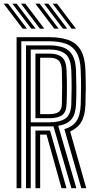

<svg xmlns="http://www.w3.org/2000/svg" viewBox="-44 -997 498 1017"><path d="M43.9 0V-800H218.6Q279.3 -800 320.8 -784.2Q362.2 -768.4 384.2 -730.2Q406.3 -692 408.6 -624.8Q410.4 -574.3 410.4 -531.7Q410.3 -489.1 408.6 -443Q406.5 -385.1 387.4 -352.2Q368.4 -319.2 327.6 -300.5L412.9 0H386.7L296.9 -313.1Q341.1 -325.6 361.3 -356Q381.5 -386.4 383.6 -443.8Q385.2 -488.1 385.3 -531.3Q385.5 -574.4 383.6 -624Q381.6 -684 362 -717.6Q342.4 -751.2 306.3 -764.7Q270.3 -778.3 218.6 -778.3H68.8V0ZM143.7 0V-305.6H190.2Q198.2 -305.6 205.9 -305.7Q213.6 -305.7 221 -305.7L308.1 0H281.9L202.6 -283.9Q199.9 -283.9 197 -283.9Q194 -283.9 191.2 -283.9H168.7V0ZM93.8 0V-756.5H218.6Q262 -756.5 292.6 -745Q323.1 -733.5 340 -704.5Q356.8 -675.4 358.7 -623.1Q360.3 -576.3 360.5 -532.5Q360.7 -488.8 358.7 -444.7Q356.5 -391.8 334.6 -365.2Q312.7 -338.6 264.5 -330.5L360.5 0H334.3L239.1 -328Q234.6 -327.7 229.4 -327.5Q224.2 -327.4 218.4 -327.4H118.8V0ZM118.8 -349.1H218.4Q272.1 -349.1 301.8 -368.8Q331.5 -388.5 333.7 -445.5Q335.3 -489.9 335.4 -532.2Q335.5 -574.6 333.7 -622.3Q331.3 -689 301.5 -711.9Q271.8 -734.8 218.6 -734.8H118.8ZM143.7 -370.8V-713.1H218.6Q260.6 -713.1 283.7 -694.3Q306.8 -675.6 308.7 -621.5Q310.5 -576.7 310.5 -534.2Q310.6 -491.7 308.7 -446.3Q307.1 -401.7 284.1 -386.3Q261 -370.8 218.4 -370.8ZM168.7 -392.6H218.4Q250 -392.6 266.5 -403.8Q283 -415.1 283.8 -447.2Q285.2 -499 285.1 -539.8Q285 -580.7 283.8 -620.6Q282.7 -660.5 267 -675.9Q251.2 -691.3 218.6 -691.3H168.7ZM167.7 -845 67.3 -977.4H90.3L190.7 -845ZM76 -845 -24.4 -977.4H-1.4L98.9 -845ZM121.9 -845 21.5 -977.4H44.4L144.8 -845ZM335.5 -845 235.1 -977.4H258L358.4 -845ZM243.7 -845 143.4 -977.4H166.3L266.7 -845ZM289.6 -845 189.2 -977.4H212.1L312.5 -845Z"/></svg>

Font: Big Shoulders Inline Thin
Style: Regular
Weight: 100
Designer: Patric King
Foundry: XO Type Co
Version: Version 2.002